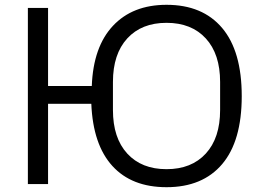

<svg xmlns="http://www.w3.org/2000/svg" viewBox="-20 -766 1096 799"><path d="M360 -334H180V0H96V-733H180V-408H362Q368 -571 450 -658.5Q532 -746 673 -746Q823 -746 904.5 -649.5Q986 -553 986 -366Q986 -179 904.5 -83Q823 13 673 13Q528 13 447.5 -75.5Q367 -164 360 -334ZM896 -308V-425Q896 -541 836.5 -606Q777 -671 673 -671Q569 -671 509.5 -606Q450 -541 450 -425V-308Q450 -192 509.5 -127Q569 -62 673 -62Q777 -62 836.5 -127Q896 -192 896 -308Z"/></svg>

Font: PlemolJP
Style: Regular
Weight: 400
Monospace: yes
Version: v2.0.4; ttfautohint (v1.8.4.7-5d5b-dirty) -l 6 -r 45 -G 200 